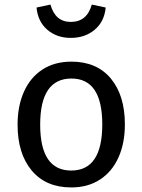

<svg xmlns="http://www.w3.org/2000/svg" viewBox="-20 -809 624 841"><path d="M527 -264Q527 -182 499 -119.5Q471 -57 418 -22.5Q365 12 292 12Q181 12 119 -62Q57 -136 57 -263Q57 -345 85 -407.5Q113 -470 166 -504.5Q219 -539 293 -539Q404 -539 465.5 -465Q527 -391 527 -264ZM156 -263Q156 -62 292 -62Q428 -62 428 -264Q428 -465 293 -465Q156 -465 156 -263ZM140 -776 201 -789Q222 -713 290 -713Q361 -713 382 -789L443 -776Q437 -714 394.5 -678.5Q352 -643 290 -643Q229 -643 187.5 -678.5Q146 -714 140 -776Z"/></svg>

Font: Fira GO
Style: Regular
Weight: 400
Designer: Carrois Corporate
Foundry: Carrois Corporate GbR
Version: Version 0.300